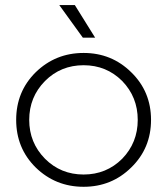

<svg xmlns="http://www.w3.org/2000/svg" viewBox="-20 -717 651 748"><path d="M350.6 -570.3Q331.1 -601.6 271.5 -697.3Q255.9 -697.3 210.9 -697.3Q234.4 -665 302.7 -570.3Q315.4 -570.3 350.6 -570.3ZM305.7 10.7Q196.3 10.7 119.1 -64.5Q43 -139.6 43 -250Q43 -360.4 119.1 -435.5Q196.3 -510.7 305.7 -510.7Q415 -510.7 491.2 -435.5Q568.4 -360.4 568.4 -250Q568.4 -139.6 491.2 -64.5Q415 10.7 305.7 10.7ZM305.7 -37.1Q394.5 -37.1 456.1 -98.6Q516.6 -161.1 516.6 -250Q516.6 -338.9 456.1 -401.4Q394.5 -462.9 305.7 -462.9Q216.8 -462.9 155.3 -401.4Q93.8 -338.9 93.8 -250Q93.8 -161.1 155.3 -98.6Q216.8 -37.1 305.7 -37.1Z"/></svg>

Font: LeFont
Style: ExtraLight
Weight: 200
Designer: Leryon MEDIA
Version: Version 1.0